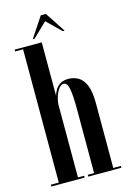

<svg xmlns="http://www.w3.org/2000/svg" viewBox="-133 -953 679 1016"><g transform="rotate(-15 207.0 -445.0)"><path d="M17 0V-10H60.5V-740H17V-750H165.5V-456.5Q168.5 -470 177.5 -486.5Q186.5 -503 204.2 -515Q222 -527 251 -527Q280 -527 304.8 -513Q329.5 -499 344.2 -463.8Q359 -428.5 359 -364.5V-10H400.5V0H219.5V-10H254V-357Q254 -434 247.2 -471.2Q240.5 -508.5 220 -508.5Q206.5 -508.5 194.5 -493.5Q182.5 -478.5 174.8 -455.5Q167 -432.5 165.5 -408.5V-10H199.5V0ZM124 -778.5 197.5 -889.5H225.5L298.5 -778.5H288.5L211.5 -853.5L134 -778.5Z"/></g></svg>

Font: Imbue 100pt SemiBold
Style: Regular
Weight: 600
Designer: Tyler Finck
Foundry: Etcetera Type Company
Version: Version 1.102; ttfautohint (v1.8.3)